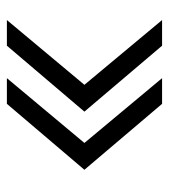

<svg xmlns="http://www.w3.org/2000/svg" viewBox="14 -582 498 566"><g transform="rotate(90 263.0 -299.0)"><path d="M39.1 -70.3 230 -298.8 39.1 -527.8H114.7L309.1 -298.8L114.7 -70.3ZM210.4 -70.3 401.4 -298.8 210.4 -527.8H286.1L480.5 -298.8L286.1 -70.3Z"/></g></svg>

Font: Inter 17pt Light
Style: Regular
Weight: 300
Version: Version 4.001;git-66647c0bb